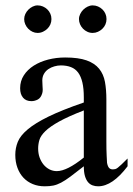

<svg xmlns="http://www.w3.org/2000/svg" viewBox="-20 -669 484 698"><path d="M367.2 -599.6Q367.2 -589.4 363.3 -580.3Q359.4 -571.3 352.3 -564.5Q345.2 -557.6 336.2 -553.5Q327.1 -549.3 316.9 -549.3Q306.6 -549.3 297.6 -553.5Q288.6 -557.6 281.7 -564.7Q274.9 -571.8 271 -580.8Q267.1 -589.8 267.1 -599.6Q267.1 -608.9 271.5 -617.9Q275.9 -627 282.7 -633.8Q289.6 -640.6 298.6 -645Q307.6 -649.4 316.9 -649.4Q327.1 -649.4 336.2 -645.5Q345.2 -641.6 352.3 -634.8Q359.4 -627.9 363.3 -618.9Q367.2 -609.9 367.2 -599.6ZM167 -599.6Q167 -589.4 163.1 -580.3Q159.2 -571.3 152.1 -564.5Q145 -557.6 136 -553.5Q127 -549.3 116.7 -549.3Q106.9 -549.3 98.1 -553.5Q89.4 -557.6 82.5 -564.7Q75.7 -571.8 71.8 -580.8Q67.9 -589.8 67.9 -599.6Q67.9 -608.9 72 -617.9Q76.2 -627 83 -633.8Q89.8 -640.6 98.6 -645Q107.4 -649.4 116.7 -649.4Q127 -649.4 136 -645.5Q145 -641.6 152.1 -634.8Q159.2 -627.9 163.1 -618.9Q167 -609.9 167 -599.6ZM284.7 -267.6Q228 -245.6 195.1 -227.3Q162.1 -209 145 -192.4Q127.9 -175.8 123.3 -160.4Q118.7 -145 118.7 -128.9Q118.7 -111.3 124 -96.4Q129.4 -81.5 138.4 -70.6Q147.5 -59.6 159.9 -53.2Q172.4 -46.9 186.5 -46.9Q223.6 -46.9 284.7 -96.2ZM443.8 -64.5Q388.7 8.3 336.9 8.3Q326.2 8.3 316.7 4.9Q307.1 1.5 300 -6.8Q293 -15.1 288.8 -29.1Q284.7 -43 284.7 -64.5Q255.4 -41.5 236.1 -27.1Q216.8 -12.7 201.9 -4.9Q187 2.9 173.6 5.6Q160.2 8.3 142.6 8.3Q118.7 8.3 99.1 0.2Q79.6 -7.8 65.4 -22.7Q51.3 -37.6 43.5 -58.8Q35.6 -80.1 35.6 -106Q35.6 -130.9 44.7 -153.3Q53.7 -175.8 80.6 -198.5Q107.4 -221.2 156.2 -245.1Q205.1 -269 284.7 -296.4V-314.9Q284.7 -347.2 279.5 -369.1Q274.4 -391.1 264.2 -405Q253.9 -418.9 238 -425Q222.2 -431.2 201.2 -431.2Q189.5 -431.2 177.5 -427.7Q165.5 -424.3 155.8 -417.7Q146 -411.1 139.9 -400.6Q133.8 -390.1 133.8 -376.5Q133.8 -366.7 134.5 -358.4Q135.3 -350.1 135.3 -343.3Q135.3 -336.4 133.8 -330.6Q128.9 -313.5 117.7 -307.4Q106.4 -301.3 94.2 -301.3Q74.7 -301.3 64 -313.7Q53.2 -326.2 53.2 -348.1Q53.2 -374.5 66.7 -395.3Q80.1 -416 102.8 -430.4Q125.5 -444.8 155 -452.4Q184.6 -460 216.8 -460Q265.1 -460 294.7 -449.5Q324.2 -439 340.3 -419.2Q356.4 -399.4 361.6 -371.1Q366.7 -342.8 366.7 -307.6V-155.3Q366.7 -124 367.7 -104Q368.7 -84 369.1 -77.1Q371.6 -64 376.5 -58.6Q381.3 -53.2 390.6 -53.2Q395 -53.2 398.9 -54.2Q402.8 -55.2 408.2 -59.3Q413.6 -63.5 421.9 -71.3Q430.2 -79.1 443.8 -92.8Z"/></svg>

Font: Tai Heritage Pro
Style: Regular
Weight: 400
Designer: Faah Baccam, Walt Agee, Victor Gaultney, Annie Olsen
Foundry: SIL International
Version: Version 2.600